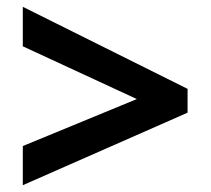

<svg xmlns="http://www.w3.org/2000/svg" viewBox="-20 -644 620 564"><path d="M47 -215 382 -353 47 -508V-624L531 -383V-313L47 -100Z"/></svg>

Font: Noto Sans Syriac
Style: Bold
Weight: 700
Designer: Patrick Giasson and the Monotype Design Team
Foundry: Monotype Imaging Inc.
Version: Version 3.000; ttfautohint (v1.8.4.7-5d5b)